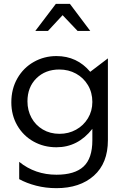

<svg xmlns="http://www.w3.org/2000/svg" viewBox="-20 -786 651 1000"><path d="M123 -258Q123 -332 169.5 -378Q216 -424 289 -424Q337 -424 376 -402.5Q415 -381 438 -342.5Q461 -304 461 -255Q461 -208 438 -170Q415 -132 376 -110.5Q337 -89 290 -89Q241 -89 203 -111.5Q165 -134 144 -172.5Q123 -211 123 -258ZM274 124Q163 124 80 57V147Q118 168 168 181Q218 194 274 194Q396 194 469 129Q542 64 542 -56V-482L450 -412Q381 -494 274 -494Q210 -494 156 -463.5Q102 -433 70.5 -378Q39 -323 39 -253Q39 -186 70 -132.5Q101 -79 154.5 -49Q208 -19 274 -19Q386 -19 461 -115V-55Q461 39 415 81.5Q369 124 274 124ZM344 -766H271L164 -625H230L306 -707L384 -625H450Z"/></svg>

Font: Geom Light
Style: Regular
Weight: 300
Version: Version 1.102